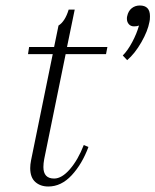

<svg xmlns="http://www.w3.org/2000/svg" viewBox="-20 -669 566 699"><path d="M526 -610Q526 -596 524 -589Q518 -556 494.5 -515Q471 -474 443 -450L427 -467Q445 -485 461.5 -516Q478 -547 486 -576Q479 -573 468 -573Q456 -573 449 -581Q442 -589 442 -601Q442 -607 443 -610Q447 -629 459.5 -639Q472 -649 489 -649Q526 -649 526 -610ZM224 -498H371L366 -472H219L141 -90Q138 -74 138 -61Q138 -19 177 -19Q205 -19 234.5 -53Q264 -87 285 -141L302 -134Q279 -72 241 -31Q203 10 156 10Q127 10 108.5 -6.5Q90 -23 90 -57Q90 -70 93 -85L172 -472H82L86 -498H177L193 -576Q217 -591 230 -634H252Z"/></svg>

Font: Trirong ExtraLight
Style: Italic
Weight: 275
Italic angle: -12°
Designer: Katatrad Team
Foundry: CadsonDemak
Version: Version 1.003